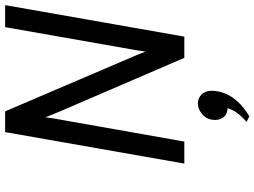

<svg xmlns="http://www.w3.org/2000/svg" viewBox="-142 -598 994 750"><g transform="rotate(-90 355.0 -223.0)"><path d="M91 0 214 -700H295L511 -195Q515 -187 520.5 -172.8Q526 -158.5 528 -151Q529.5 -158.5 531.5 -171Q533.5 -183.5 535 -194L624 -700H710L587 0H504L299 -476Q296 -483 290.2 -497Q284.5 -511 279.2 -524.2Q274 -537.5 272 -543Q271.5 -537.5 269.5 -524Q267.5 -510.5 265 -496.5Q262.5 -482.5 261 -475L177 0ZM275.5 254 253.5 243Q260.5 237.5 271 227.2Q281.5 217 291.5 202.2Q301.5 187.5 307.5 169Q284.5 168 273 154.2Q261.5 140.5 261.5 121Q261.5 90 282 71.5Q302.5 53 326.5 53Q346 53 360.8 67.2Q375.5 81.5 375.5 107Q375.5 132.5 365.2 158.2Q355 184 333 208.5Q311 233 275.5 254Z"/></g></svg>

Font: Overpass
Style: Italic
Weight: 400
Italic angle: -10°
Designer: Delve Withrington, Dave Bailey, Thomas Jockin
Foundry: Delve Fonts LLC
Version: Version 4.000